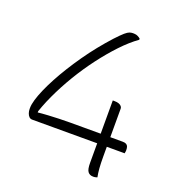

<svg xmlns="http://www.w3.org/2000/svg" viewBox="-132 -822 863 939"><g transform="rotate(20 300.0 -353.0)"><path d="M401 -716Q406 -716 410.5 -715.5Q415 -715 419 -714Q423 -713 426.5 -711Q430 -709 433.5 -707Q437 -705 440 -702V-696Q399 -667 356 -621.5Q313 -576 271.5 -521Q230 -466 194 -406Q158 -346 130 -285.5Q102 -225 86 -170L95 -210V-183L82 -191Q119 -195 147.5 -196.5Q176 -198 203.5 -199Q231 -200 262 -200H535Q547 -200 553.5 -196Q560 -192 562.5 -185Q565 -178 565 -168Q565 -166 565 -163.5Q565 -161 564.5 -159.5Q564 -158 564 -156.5Q564 -155 563.5 -153.5Q563 -152 563 -150H81Q72 -150 65.5 -156.5Q59 -163 55.5 -173.5Q52 -184 52 -195V-200Q52 -218 59.5 -243.5Q67 -269 80.5 -300Q94 -331 113 -366.5Q132 -402 155 -439Q178 -476 204.5 -514Q231 -552 260 -588Q289 -624 319 -657Q346 -686 360 -698Q374 -710 383 -713Q392 -716 401 -716ZM420 -373Q421 -373 422 -373Q423 -373 424.5 -373Q426 -373 427 -373Q428 -373 429 -373Q443 -373 452 -369.5Q461 -366 465.5 -360.5Q470 -355 470 -349V-100Q470 -81 470.5 -66Q471 -51 472 -38Q473 -25 474.5 -14.5Q476 -4 478 6Q476 7 474 7.5Q472 8 470 8.5Q468 9 465.5 9.5Q463 10 460.5 10Q458 10 456 10Q439 10 429.5 -2Q420 -14 420 -48Q420 -57 420 -73Q420 -89 420 -108Q420 -127 420 -145.5Q420 -164 420 -178.5Q420 -193 420 -199Q420 -207 420 -233Q420 -259 420 -290Q420 -321 420 -345Q420 -369 420 -373Z"/></g></svg>

Font: Recursive Casual Light
Style: Regular
Weight: 300
Version: Version 1.047